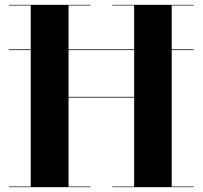

<svg xmlns="http://www.w3.org/2000/svg" viewBox="-20 -770 834 790"><path d="M16 -564V-567H776.5V-564ZM777 -750V-747.5H686.5V-2.5H777V0H442V-2.5H532V-368.5H262V-2.5H352V0H17V-2.5H106.5V-747.5H17V-750H352V-747.5H262V-371.5H532V-747.5H442V-750Z"/></svg>

Font: Bodoni Moda 72pt
Style: Bold
Weight: 700
Designer: Owen Earl
Foundry: indestructible type
Version: Version 2.004